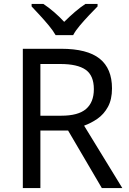

<svg xmlns="http://www.w3.org/2000/svg" viewBox="-20 -964 662 984"><path d="M294 -714Q427 -714 490.5 -663.5Q554 -613 554 -511Q554 -454 533 -416Q512 -378 479.5 -355.5Q447 -333 411 -320L607 0H502L329 -295H187V0H97V-714ZM289 -636H187V-371H294Q381 -371 421 -405.5Q461 -440 461 -507Q461 -577 419 -606.5Q377 -636 289 -636ZM265 -784Q252 -807 230 -833.5Q208 -860 184 -886Q160 -912 142 -931V-944H202Q228 -927 256 -903Q284 -879 309 -852Q336 -879 364 -903Q392 -927 418 -944H480V-931Q461 -912 436.5 -886Q412 -860 389.5 -833.5Q367 -807 355 -784Z"/></svg>

Font: Noto Sans Tai Viet
Style: Regular
Weight: 400
Designer: Monotype Design Team
Foundry: Monotype Imaging Inc.
Version: Version 2.003; ttfautohint (v1.8.4.7-5d5b)